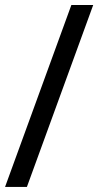

<svg xmlns="http://www.w3.org/2000/svg" viewBox="-35 -735 387 755"><path d="M-15.1 0 245.6 -715.3H331.5L70.8 0Z"/></svg>

Font: Elstob Medium
Style: Italic
Weight: 500
Italic angle: -20°
Designer: Peter S. Baker
Version: Version 1.015